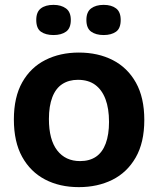

<svg xmlns="http://www.w3.org/2000/svg" viewBox="-20 -755 649 789"><path d="M304 14Q225 14 165 -17.5Q105 -49 71 -110.5Q37 -172 37 -264Q37 -356 71.5 -417Q106 -478 166.5 -508.5Q227 -539 304 -539Q383 -539 443.5 -508Q504 -477 538.5 -415.5Q573 -354 573 -262Q573 -169 537.5 -107.5Q502 -46 441.5 -16Q381 14 304 14ZM309 -93Q348 -93 374.5 -111Q401 -129 414.5 -165.5Q428 -202 428 -254Q428 -309 413.5 -347.5Q399 -386 371 -406.5Q343 -427 300 -427Q263 -427 236 -409.5Q209 -392 195 -355.5Q181 -319 181 -266Q181 -181 215 -137Q249 -93 309 -93ZM406 -611Q374 -611 354.5 -625Q335 -639 335 -673Q335 -706 354.5 -720.5Q374 -735 406 -735Q438 -735 457 -720.5Q476 -706 476 -673Q476 -638 456.5 -624.5Q437 -611 406 -611ZM200 -611Q168 -611 148.5 -624.5Q129 -638 129 -673Q129 -706 148 -720.5Q167 -735 200 -735Q231 -735 251 -720.5Q271 -706 271 -673Q271 -639 251.5 -625Q232 -611 200 -611Z"/></svg>

Font: Bricolage Grotesque 96pt ExtraBold
Style: Bold
Weight: 700
Version: Version 1.001;gftools[0.9.33.dev8+g029e19f]